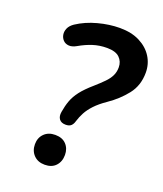

<svg xmlns="http://www.w3.org/2000/svg" viewBox="-134 -803 759 896"><g transform="rotate(20 245.5 -355.0)"><path d="M222 -204Q200 -204 190 -217.5Q180 -231 184 -254Q189 -285 198.5 -311Q208 -337 228 -363Q248 -389 285 -421Q311 -444 328.5 -462Q346 -480 355 -498.5Q364 -517 364 -540Q364 -569 344.5 -588Q325 -607 282 -607Q245 -607 212.5 -596.5Q180 -586 147 -567Q126 -555 109 -556.5Q92 -558 81.5 -569Q71 -580 68.5 -595.5Q66 -611 73 -627Q80 -643 99 -656Q143 -685 199 -700Q255 -715 307 -715Q365 -715 406 -694Q447 -673 469 -638Q491 -603 491 -560Q491 -496 455 -450.5Q419 -405 369 -371Q334 -347 313 -324.5Q292 -302 280.5 -280.5Q269 -259 262 -236Q258 -221 249 -212.5Q240 -204 222 -204ZM194 5Q160 5 139.5 -16Q119 -37 119 -70Q119 -102 139.5 -122.5Q160 -143 194 -143Q229 -143 248.5 -122.5Q268 -102 268 -70Q268 -37 248.5 -16Q229 5 194 5Z"/></g></svg>

Font: Nunito Variable Extra Light
Style: Italic
Weight: 200
Italic angle: -9°
Designer: Vernon Adams
Foundry: Vernon Adams
Version: Version 3.602